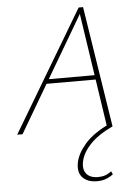

<svg xmlns="http://www.w3.org/2000/svg" viewBox="-62 -705 749 1041"><g transform="rotate(-5 313.0 -184.5)"><path d="M503 0 407 -639H419L43 0H14L406 -658H430L533 0ZM180 -261 193 -285H472L479 -261ZM424 289Q372 289 345 260Q318 231 329 177Q339 129 383.5 78Q428 27 517 -15L533 0Q452 38 409 84Q366 130 357 176Q348 217 367.5 242Q387 267 432 267Q453 267 470.5 261Q488 255 504 242L512 259Q492 274 471 281.5Q450 289 424 289Z"/></g></svg>

Font: Ysabeau Office Thin
Style: Italic
Weight: 250
Italic angle: -12°
Designer: Christian Thalmann (Catharsis Fonts)
Version: Version 2.001;gftools[0.9.30]; featfreeze: tnum,lnum,ss02